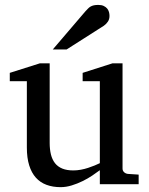

<svg xmlns="http://www.w3.org/2000/svg" viewBox="-20 -753 609 785"><path d="M388.2 0V-57.1Q375.5 -47.4 357.2 -35.2Q338.9 -22.9 317.6 -12.5Q296.4 -2 273.2 5.1Q250 12.2 228 12.2Q195.8 12.2 170.2 2.7Q144.5 -6.8 126.7 -26.6Q108.9 -46.4 99.4 -76.9Q89.8 -107.4 89.8 -149.9V-420.9H20V-455.1L143.1 -494.1H183.1V-168.9Q183.1 -142.6 188.2 -121.6Q193.4 -100.6 204.8 -85.9Q216.3 -71.3 234.9 -63.7Q253.4 -56.2 279.8 -56.2Q294.9 -56.2 310.5 -59.1Q326.2 -62 340.3 -66.7Q354.5 -71.3 366.9 -76.4Q379.4 -81.5 388.2 -85.9V-420.9H317.9V-455.1L439.9 -494.1H481V-64Q481 -54.7 487.5 -48.8Q494.1 -43 502.9 -42L546.9 -39.1V0ZM427.7 -688Q427.7 -674.3 421.1 -664.6Q414.6 -654.8 404.8 -647.9L252.4 -550.8H195.8L328.6 -706.1Q334.5 -712.4 339.4 -717.5Q344.2 -722.7 350.1 -726.1Q356 -729.5 363.5 -731.2Q371.1 -732.9 381.8 -732.9Q395 -732.9 403.8 -728.8Q412.6 -724.6 418 -718.3Q423.3 -711.9 425.5 -703.9Q427.7 -695.8 427.7 -688Z"/></svg>

Font: Charis SIL Am
Style: Regular
Weight: 400
Foundry: SIL International
Version: Version 5.000